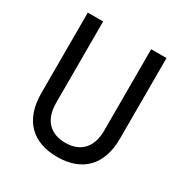

<svg xmlns="http://www.w3.org/2000/svg" viewBox="-162 -815 916 955"><g transform="rotate(30 296.0 -337.0)"><path d="M522 -223V-686H434V-218C434 -121 382 -69 296 -69C210 -69 158 -121 158 -218V-686H70V-223C70 -69 155 12 296 12C437 12 522 -69 522 -223Z"/></g></svg>

Font: Archivo Narrow
Style: Regular
Weight: 400
Designer: Hector Gatti
Foundry: Omnibus-Type
Version: Version 1.003;PS 001.003;hotconv 1.0.70;makeotf.lib2.5.58329